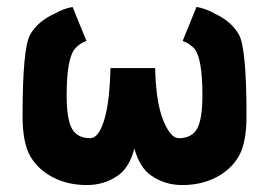

<svg xmlns="http://www.w3.org/2000/svg" viewBox="-20 -534 784 553"><path d="M367 -106Q352 -50 319 -28Q280 -1 230 -1Q175 -1 132 -23.5Q89 -46 67 -84.5Q45 -123 45 -200Q45 -396 67 -434.5Q89 -473 138 -495Q162 -509 189 -514L229 -416Q211 -410 198 -396Q172 -370 172 -260Q172 -190 187.5 -163Q203 -136 240 -136Q264 -136 280 -188Q296 -240 298 -336Q299 -337 299 -338H426Q426 -337 427 -336Q429 -240 450 -188Q471 -136 495 -136Q532 -136 547.5 -163Q563 -190 563 -260Q563 -370 538 -396Q524 -410 506 -416L546 -514Q574 -509 598 -495Q646 -473 668 -434.5Q690 -396 690 -200Q690 -123 668 -84.5Q646 -46 603 -23.5Q560 -1 505 -1Q455 -1 416 -28Q383 -50 367 -106Z"/></svg>

Font: Barlow
Style: Bold
Weight: 700
Designer: Jeremy Tribby
Foundry: Jeremy Tribby
Version: Version 1.101 August 23, 2024